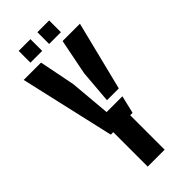

<svg xmlns="http://www.w3.org/2000/svg" viewBox="-291 -980 1031 1031"><g transform="rotate(-45 224.5 -464.5)"><path d="M152.7 0V-261.7H133.9L11 -800H142.6L183.2 -596.4L203.7 -363.2H323.6L299.4 -261.7H281.3V0ZM250.2 -406.7 265.9 -596.4 306.3 -800H437.9L339.9 -406.7ZM244.2 -840V-929.3H333.5V-840ZM102.1 -840V-929.3H191.4V-840Z"/></g></svg>

Font: Big Shoulders Stencil Text SC Thin
Style: Regular
Weight: 100
Designer: Patric King
Foundry: XO Type Co
Version: Version 2.001